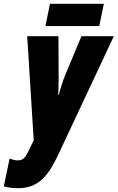

<svg xmlns="http://www.w3.org/2000/svg" viewBox="-80 -742 614 1002"><path d="M157 -606H438L462 -722H181ZM17 240C128 240 178 163 226 61L514 -553H345L256 -340C249 -322 235 -279 227 -247H224C225 -276 226 -307 226 -337L225 -553H62L96 -10L66 52C52 80 40 95 12 95C1 95 -13 92 -30 86L-60 230C-40 237 -16 240 17 240Z"/></svg>

Font: Noto Sans UI Condensed Black
Style: Italic
Weight: 900
Width: 3
Italic angle: -192°
Designer: Monotype Design Team
Foundry: Monotype Imaging Inc.
Version: Version 1.901